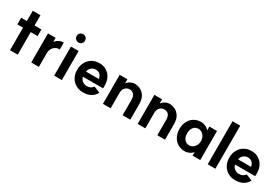

<svg xmlns="http://www.w3.org/2000/svg" viewBox="69 -1745 4053 2788"><g transform="rotate(30 2096.0 -351.0)"><path d="M134 -364H39V-475H134V-647H263V-475H378V-364H263V14H134Z M490 -473H618V-403Q642 -437 680.5 -456Q719 -475 755 -473V-357Q714 -359 683 -339.5Q652 -320 635 -288Q618 -256 618 -223V14H490Z M1003 -474V13H874V-474ZM1008 -650Q1008 -619 988.5 -599.5Q969 -580 939 -580Q908 -580 888.5 -599.5Q869 -619 869 -650Q869 -680 888.5 -699.5Q908 -719 939 -719Q969 -719 988.5 -699.5Q1008 -680 1008 -650Z M1120 -228Q1120 -299 1150 -355Q1180 -411 1233.5 -442Q1287 -473 1356 -473Q1424 -473 1469 -445Q1514 -417 1534.5 -387Q1555 -357 1560 -342Q1582 -296 1582 -221L1581 -182H1243Q1252 -142 1284.5 -117Q1317 -92 1356 -92Q1400 -92 1425.5 -108.5Q1451 -125 1461 -143L1566 -101Q1546 -53 1492 -19Q1438 15 1356 15Q1287 15 1233.5 -16Q1180 -47 1150 -102Q1120 -157 1120 -228ZM1356 -366Q1313 -366 1282.5 -339.5Q1252 -313 1243 -269H1462Q1453 -314 1426.5 -340Q1400 -366 1356 -366Z M1922 -363Q1878 -362 1849 -329.5Q1820 -297 1821 -243V14H1692V-473H1821V-404Q1844 -435 1879 -453Q1914 -471 1949 -471Q1994 -471 2040.5 -450Q2087 -429 2119 -378.5Q2151 -328 2151 -245V14H2022V-243Q2022 -301 1996.5 -332Q1971 -363 1922 -363Z M2504 -363Q2460 -362 2431 -329.5Q2402 -297 2403 -243V14H2274V-473H2403V-404Q2426 -435 2461 -453Q2496 -471 2531 -471Q2576 -471 2622.5 -450Q2669 -429 2701 -378.5Q2733 -328 2733 -245V14H2604V-243Q2604 -301 2578.5 -332Q2553 -363 2504 -363Z M2836 -228Q2836 -299 2864.5 -354.5Q2893 -410 2944 -441Q2995 -472 3062 -472Q3098 -472 3134 -456Q3170 -440 3195 -408V-473H3324V14H3195V-47Q3170 -14 3134 1.5Q3098 17 3062 17Q2995 17 2944 -14.5Q2893 -46 2864.5 -101.5Q2836 -157 2836 -228ZM3196 -228Q3195 -287 3160.5 -326.5Q3126 -366 3077 -366Q3025 -366 2995 -329Q2965 -292 2965 -228Q2965 -164 2995 -127Q3025 -90 3077 -90Q3126 -90 3160.5 -129.5Q3195 -169 3196 -228Z M3577 -709V13H3448V-709Z M3671 -228Q3671 -299 3701 -355Q3731 -411 3784.5 -442Q3838 -473 3907 -473Q3975 -473 4020 -445Q4065 -417 4085.5 -387Q4106 -357 4111 -342Q4133 -296 4133 -221L4132 -182H3794Q3803 -142 3835.5 -117Q3868 -92 3907 -92Q3951 -92 3976.5 -108.5Q4002 -125 4012 -143L4117 -101Q4097 -53 4043 -19Q3989 15 3907 15Q3838 15 3784.5 -16Q3731 -47 3701 -102Q3671 -157 3671 -228ZM3907 -366Q3864 -366 3833.5 -339.5Q3803 -313 3794 -269H4013Q4004 -314 3977.5 -340Q3951 -366 3907 -366Z"/></g></svg>

Font: SUITE ExtraBold
Style: Regular
Weight: 800
Designer: Sun
Foundry: Sun
Version: Version 2.040